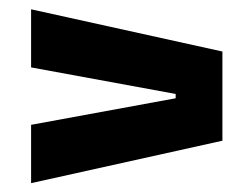

<svg xmlns="http://www.w3.org/2000/svg" viewBox="-20 -520 554 423"><path d="M367 -303.5V-313L48.5 -371.5V-499.5L470 -406.5V-210L48.5 -116.5V-245Z"/></svg>

Font: Anek Devanagari Medium
Style: Bold
Weight: 700
Version: Version 1.003